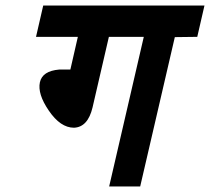

<svg xmlns="http://www.w3.org/2000/svg" viewBox="-20 -653 758 693"><path d="M314 -265Q297 -194 247 -192Q198 -192 156 -254Q115 -314 124 -356Q133 -397 194 -402H234L261 -520H110L136 -633H718L692 -520L611 -519L486 20H374L499 -520H373Z"/></svg>

Font: Miedinger
Style: Bold-Italic
Weight: 700
Italic angle: -13°
Version: Version 001.000